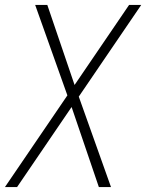

<svg xmlns="http://www.w3.org/2000/svg" viewBox="-26 -540 646 775"><path d="M-6 215 246 -155 116 -520H165L275 -197L495 -520H544L292 -150L422 215H373L263 -108L43 215Z"/></svg>

Font: Iosevka Extralight Extended
Style: Italic
Weight: 200
Width: 7
Italic angle: -9°
Monospace: yes
Designer: Belleve Invis
Foundry: Belleve Invis
Version: Version 32.5.0; ttfautohint (v1.8.4)